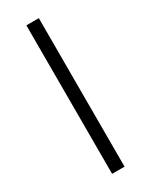

<svg xmlns="http://www.w3.org/2000/svg" viewBox="-179 -708 588 748"><g transform="rotate(-30 115.0 -334.0)"><path d="M87 0V-668H143V0Z"/></g></svg>

Font: Celebes Light
Style: Regular
Weight: 300
Designer: Anugrah Pasau
Foundry: Lafontype
Version: Version 1.000; ttfautohint (v1.8.4)